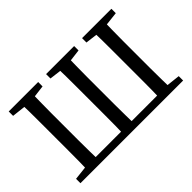

<svg xmlns="http://www.w3.org/2000/svg" viewBox="-112 -969 1268 1268"><g transform="rotate(-45 521.5 -335.0)"><path d="M135 0Q137 -52 137.5 -103.5Q138 -155 138 -207Q138 -259 138 -310V-359Q138 -412 138 -464Q138 -516 137.5 -568Q137 -620 135 -670H236Q235 -619 234 -567Q233 -515 233 -463Q233 -411 233 -359V-310Q233 -258 233 -205.5Q233 -153 234 -102Q235 -51 236 0ZM471 0Q473 -51 473.5 -102Q474 -153 474 -205.5Q474 -258 474 -310V-359Q474 -411 474 -463Q474 -515 473.5 -567Q473 -619 471 -670H572Q571 -620 570 -568Q569 -516 569 -464Q569 -412 569 -359V-310Q569 -259 569 -207Q569 -155 570 -103.5Q571 -52 572 0ZM808 0Q810 -51 810.5 -102Q811 -153 811 -205.5Q811 -258 811 -310V-359Q811 -411 811 -463Q811 -515 810.5 -567Q810 -619 808 -670H908Q907 -620 906 -568Q905 -516 905 -464Q905 -412 905 -359V-310Q905 -259 905 -207Q905 -155 906 -103.5Q907 -52 908 0ZM42 -629V-670H317V-629L195 -614H175ZM391 -629V-670H653V-629L532 -614H512ZM727 -629V-670H1001V-629L868 -614H848ZM42 0V-41L175 -56H185V0ZM858 0V-56H868L1001 -41V0ZM185 0V-51H858V0Z"/></g></svg>

Font: Source Serif 4 Variable
Style: Regular
Weight: 400
Designer: Frank Grießhammer
Foundry: Adobe
Version: Version 4.005;hotconv 1.1.0;makeotfexe 2.6.0